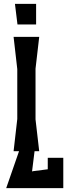

<svg xmlns="http://www.w3.org/2000/svg" viewBox="-20 -779 346 989"><path d="M166 -759H57L70 -653H166ZM226 93 148 103 145 105 158 0H182L163 -164V-425L182 -589H50L69 -423V-166L50 0H78L12 190H306V34H226Z"/></svg>

Font: BackOut Medium
Style: Regular
Weight: 500
Designer: Frank Adebiaye
Foundry: Velvetyne Type Foundry
Version: Version 2.000;hotconv 1.0.109;makeotfexe 2.5.65596